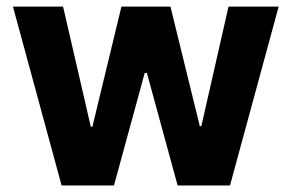

<svg xmlns="http://www.w3.org/2000/svg" viewBox="-20 -566 890 586"><path d="M168 0 19.5 -545.9H172.5L257.2 -178.9H261.9L350.6 -545.9H500.2L589.8 -181.1H594.5L677.5 -545.9H830.5L682 0H522.1L428.3 -343.4H421.7L327.9 0Z"/></svg>

Font: Inter
Style: Regular
Weight: 400
Designer: Rasmus Andersson
Foundry: rsms
Version: Version 4.000;git-8c9346024